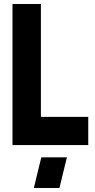

<svg xmlns="http://www.w3.org/2000/svg" viewBox="-20 -720 473 953"><path d="M148 213 185 61H312L275 213ZM42 0V-700H183V-140H418V0Z"/></svg>

Font: Stick No Bills ExtraBold
Style: Regular
Weight: 800
Version: Version 2.000